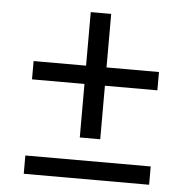

<svg xmlns="http://www.w3.org/2000/svg" viewBox="-47 -665 695 711"><g transform="rotate(5 300.0 -309.0)"><path d="M338 -152H262V-351H67V-419H262V-618H338V-419H533V-351H338ZM533 0H67V-68H533Z"/></g></svg>

Font: IBM Plex Sans
Style: Regular
Weight: 400
Designer: Mike Abbink, Paul van der Laan, Pieter van Rosmalen
Foundry: Bold Monday
Version: Version 3.201